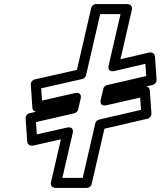

<svg xmlns="http://www.w3.org/2000/svg" viewBox="-20 -905 795 950"><path d="M389.3 -25H288.6L339 -243.3C339 -243.3 351.9 -283 309.1 -273.3L162.3 -240L158.1 -300.9L347.9 -344.6C357.2 -346.8 364.6 -354.4 366.7 -363.4L378.4 -413.9C378.4 -413.9 391.3 -453.7 348.4 -443.9L187.9 -407.2L183.7 -468L386.9 -513.9C396.3 -516 403.7 -523.6 405.8 -532.7L475.6 -835H576.3L518.3 -584C518.3 -584 505.4 -544 548.4 -554L699.3 -589.4L703.4 -528.7L509.6 -483.9C500.3 -481.8 492.9 -474.2 490.9 -465.2L479.2 -414.6C479.2 -414.6 466.2 -374.8 509.1 -384.7L673.7 -422.3L677.8 -361.5L470.2 -313.3C460.9 -311.2 453.6 -303.5 451.5 -294.6ZM409.1 25C419.9 25 430.8 17.2 433.5 5.6L496.7 -268.1L709.9 -317.6C720.9 -320.2 730 -331.2 729.2 -343.6L721.5 -454.9C720.3 -472.9 711.7 -474.5 703.3 -477.3L735.4 -484.7C746.5 -487.3 755.6 -498.4 754.7 -510.8L747.1 -622.1C745.3 -648.5 723.8 -646.5 716.5 -644.8L576.1 -611.9L632 -854.4C638.7 -883 613.8 -885 607.7 -885H455.7C444.9 -885 434 -877.2 431.3 -865.6L360.6 -559.2L151.8 -512C140.5 -509.5 131.5 -498.4 132.4 -485.9L140 -374.6C141.2 -356.6 149.7 -355 158.2 -352.2L126.1 -344.8C115 -342.2 105.9 -331.2 106.8 -318.7L114.4 -207.4C116 -184 135.5 -182.6 144.9 -184.8L281.3 -215.7L232.8 -5.6C226.2 23 251 25 257.1 25Z"/></svg>

Font: Stormning Aesir
Style: Bold
Weight: 400
Designer: Robert Jablonski, Mew Too
Foundry: Cannot Into Space Fonts
Version: Version 0.90